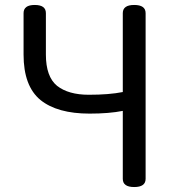

<svg xmlns="http://www.w3.org/2000/svg" viewBox="-20 -754 707 774"><path d="M475 -33V-307Q420 -296 341 -296Q211 -296 143 -351Q75 -407 75 -534V-701Q75 -734 120 -734Q165 -734 165 -701V-534Q165 -445 210 -408Q256 -372 338 -372Q420 -372 475 -383V-701Q475 -734 521 -734Q567 -734 567 -701V-33Q567 0 521 0Q475 0 475 -33Z"/></svg>

Font: Swei Gothic CJK TC Regular
Style: Regular
Weight: 400
Version: Version 2.129